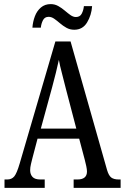

<svg xmlns="http://www.w3.org/2000/svg" viewBox="-20 -916 608 936"><path d="M2 0V-41H15Q37 -41 49.5 -56Q62 -71 76 -119L250 -714H324L502 -87Q510 -60 522.5 -50.5Q535 -41 560 -41H568V0H339V-41H357Q404 -41 404 -80Q404 -90 400.5 -106.5Q397 -123 393 -138L366 -240H163L138 -145Q135 -133 131 -116.5Q127 -100 127 -86Q127 -66 138.5 -53.5Q150 -41 177 -41H198V0ZM179 -289H352L302 -480Q291 -525 281.5 -560.5Q272 -596 267 -624Q261 -596 252.5 -561.5Q244 -527 234 -490ZM342 -771Q321 -771 304 -780.5Q287 -790 272.5 -802.5Q258 -815 244.5 -824.5Q231 -834 217 -834Q198 -834 189.5 -817.5Q181 -801 179 -781H138Q140 -810 150 -836.5Q160 -863 179.5 -879.5Q199 -896 227 -896Q247 -896 264 -886.5Q281 -877 295.5 -864.5Q310 -852 323.5 -842.5Q337 -833 350 -833Q370 -833 378.5 -849.5Q387 -866 389 -886H429Q426 -842 404.5 -806.5Q383 -771 342 -771Z"/></svg>

Font: Noto Serif Khmer ExtraCondensed
Style: Regular
Weight: 400
Width: 2
Designer: Danh Hong and the Monotype Design Team
Foundry: Monotype Imaging Inc.
Version: Version 2.004; ttfautohint (v1.8.4.7-5d5b)